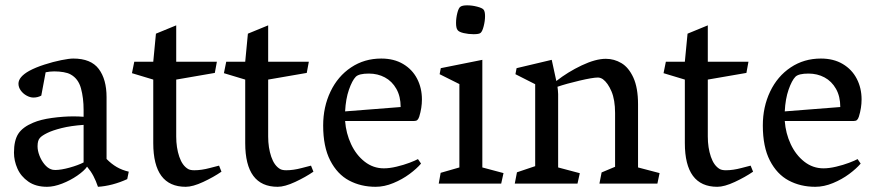

<svg xmlns="http://www.w3.org/2000/svg" viewBox="-20 -699 3338 731"><path d="M106.4 -231.9Q134.8 -244.1 178 -250Q221.2 -255.9 259.3 -255.9Q279.3 -255.9 298.3 -254.4V-280.8Q298.3 -325.7 288.3 -362.5Q278.3 -399.4 249 -415.5Q238.8 -421.4 221.9 -424.3Q205.1 -427.2 186.5 -427.2Q169.9 -427.2 153.8 -423.8L137.2 -335Q123.5 -327.6 107.4 -327.6Q94.7 -327.6 81.3 -335Q67.9 -342.3 59.1 -354.5Q50.3 -366.7 50.3 -380.4Q50.3 -406.2 91.3 -429.2Q115.7 -442.4 149.2 -453.1Q182.6 -463.9 213.1 -470Q243.7 -476.1 258.8 -476.1Q326.2 -476.1 356 -436.5Q385.7 -397 385.7 -329.1V-93.8Q403.8 -75.2 424.3 -63.2Q444.8 -51.3 470.2 -45.4L464.4 -17.1Q437 -4.4 408 3.2Q378.9 10.7 353 12.2Q345.2 -10.7 335.7 -28.8Q326.2 -46.9 311.5 -64.5Q300.8 -48.8 274.4 -30.5Q248 -12.2 216.6 0Q185.1 12.2 159.2 12.2Q116.2 12.2 87.9 -7.6Q59.6 -27.3 46.4 -57.1Q33.2 -86.9 33.2 -117.7Q33.2 -164.6 49.8 -189.9Q66.4 -215.3 106.4 -231.9ZM190.4 -51.8Q212.4 -51.8 244.9 -60.8Q277.3 -69.8 298.3 -80.6V-223.6Q250 -220.2 214.8 -211.4Q179.7 -202.6 159.7 -192.6Q139.6 -182.6 132.3 -174.3Q123 -165 123 -142.1Q123 -125.5 130.1 -106.9Q137.2 -88.4 148.9 -74Q160.6 -59.6 173.8 -54.7Q180.2 -51.8 190.4 -51.8Z M491.2 -463.9H563.5L573.7 -570.8L650.9 -602.5V-463.9H805.7L797.9 -421.4L650.9 -396V-179.2Q650.9 -136.7 662.6 -102.3Q674.3 -67.9 696.8 -55.2Q705.1 -50.8 719.7 -50.8Q747.1 -50.8 778.8 -59.3Q810.5 -67.9 814 -68.4L823.2 -45.4Q793.5 -24.9 753.7 -6.3Q713.9 12.2 687 12.2Q563.5 12.2 563.5 -154.3V-396L482.4 -420.4Z M841.3 -463.9H913.6L923.8 -570.8L1001 -602.5V-463.9H1155.8L1147.9 -421.4L1001 -396V-179.2Q1001 -136.7 1012.7 -102.3Q1024.4 -67.9 1046.9 -55.2Q1055.2 -50.8 1069.8 -50.8Q1097.2 -50.8 1128.9 -59.3Q1160.6 -67.9 1164.1 -68.4L1173.3 -45.4Q1143.6 -24.9 1103.8 -6.3Q1064 12.2 1037.1 12.2Q913.6 12.2 913.6 -154.3V-396L832.5 -420.4Z M1571.3 -93.3 1583 -76.2Q1566.9 -57.1 1539.3 -36.6Q1511.7 -16.1 1477.5 -2Q1443.4 12.2 1410.2 12.2Q1354 12.2 1309.1 -11.7Q1264.2 -35.6 1237.3 -87.9Q1210.4 -140.1 1210.4 -221.2Q1210.4 -292 1238.3 -350.3Q1266.1 -408.7 1316.7 -442.4Q1367.2 -476.1 1431.6 -476.1Q1480 -476.1 1514.9 -455.3Q1549.8 -434.6 1568.1 -399.2Q1586.4 -363.8 1586.4 -320.3Q1586.4 -288.1 1576.2 -254.9Q1573.2 -246.1 1569.1 -242.2Q1564.9 -238.3 1556.2 -238.3H1293.9Q1297.4 -191.4 1316.7 -150.1Q1335.9 -108.9 1368.4 -83.5Q1400.9 -58.1 1441.4 -58.1Q1463.4 -58.1 1490 -64.5Q1516.6 -70.8 1539.1 -79.3Q1561.5 -87.9 1571.3 -93.3ZM1334.5 -406.7Q1320.8 -392.6 1308.6 -357.7Q1296.4 -322.8 1293.9 -274.9L1505.4 -291.5Q1505.4 -332 1489 -360.8Q1472.7 -389.6 1445.3 -404.3Q1418 -418.9 1384.3 -418.9Q1346.7 -418.9 1334.5 -406.7Z M1782.7 -568.8Q1763.7 -568.8 1745.6 -573Q1727.5 -577.1 1722.2 -584.5Q1716.3 -591.8 1716.3 -611.3Q1716.3 -630.4 1721.2 -649.7Q1726.1 -668.9 1732.9 -673.3Q1740.2 -678.7 1758.8 -678.7Q1777.3 -678.7 1796.9 -673.6Q1816.4 -668.5 1821.3 -662.1Q1826.7 -655.3 1826.7 -637.7Q1826.7 -619.1 1821.5 -599.1Q1816.4 -579.1 1809.6 -573.7Q1804.2 -568.8 1782.7 -568.8ZM1729 -61.5V-378.9L1653.8 -416.5L1658.2 -439.5L1816.4 -471.2V-61.5L1897 -40L1888.2 0H1650.4L1657.7 -41Z M1942.4 -416.5 1946.8 -439.5 2080.6 -471.2 2098.1 -390.6Q2141.6 -424.8 2194.6 -450Q2247.6 -475.1 2286.6 -475.1Q2318.4 -475.1 2345.9 -458.7Q2373.5 -442.4 2391.4 -403.6Q2409.2 -364.7 2409.2 -301.8V-61.5L2491.2 -40L2482.9 0H2262.2L2270.5 -42.5L2321.8 -64V-268.6Q2321.8 -318.8 2308.1 -351.1Q2294.4 -383.3 2275.4 -397.5Q2265.6 -403.8 2256.3 -403.8Q2236.8 -403.8 2186.8 -392.1Q2136.7 -380.4 2102.5 -368.7Q2103 -365.7 2104 -356.2Q2105 -346.7 2105 -340.8V-61.5L2187.5 -39.6L2178.7 0H1939.9L1948.2 -43L2017.6 -66.4V-378.4Z M2515.1 -463.9H2587.4L2597.7 -570.8L2674.8 -602.5V-463.9H2829.6L2821.8 -421.4L2674.8 -396V-179.2Q2674.8 -136.7 2686.5 -102.3Q2698.2 -67.9 2720.7 -55.2Q2729 -50.8 2743.7 -50.8Q2771 -50.8 2802.7 -59.3Q2834.5 -67.9 2837.9 -68.4L2847.2 -45.4Q2817.4 -24.9 2777.6 -6.3Q2737.8 12.2 2710.9 12.2Q2587.4 12.2 2587.4 -154.3V-396L2506.3 -420.4Z M3245.1 -93.3 3256.8 -76.2Q3240.7 -57.1 3213.1 -36.6Q3185.5 -16.1 3151.4 -2Q3117.2 12.2 3084 12.2Q3027.8 12.2 2982.9 -11.7Q2938 -35.6 2911.1 -87.9Q2884.3 -140.1 2884.3 -221.2Q2884.3 -292 2912.1 -350.3Q2939.9 -408.7 2990.5 -442.4Q3041 -476.1 3105.5 -476.1Q3153.8 -476.1 3188.7 -455.3Q3223.6 -434.6 3241.9 -399.2Q3260.3 -363.8 3260.3 -320.3Q3260.3 -288.1 3250 -254.9Q3247.1 -246.1 3242.9 -242.2Q3238.8 -238.3 3230 -238.3H2967.8Q2971.2 -191.4 2990.5 -150.1Q3009.8 -108.9 3042.2 -83.5Q3074.7 -58.1 3115.2 -58.1Q3137.2 -58.1 3163.8 -64.5Q3190.4 -70.8 3212.9 -79.3Q3235.4 -87.9 3245.1 -93.3ZM3008.3 -406.7Q2994.6 -392.6 2982.4 -357.7Q2970.2 -322.8 2967.8 -274.9L3179.2 -291.5Q3179.2 -332 3162.8 -360.8Q3146.5 -389.6 3119.1 -404.3Q3091.8 -418.9 3058.1 -418.9Q3020.5 -418.9 3008.3 -406.7Z"/></svg>

Font: Vesper Libre
Style: Regular
Weight: 400
Designer: Robert Keller & Kimya Gandhi
Foundry: Mota Italic
Version: Version 1.058